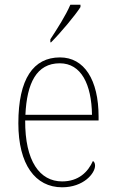

<svg xmlns="http://www.w3.org/2000/svg" viewBox="-20 -786 489 816"><path d="M194 -619V-606H197C237 -646 300 -721 322 -756V-766H279C260 -721 224 -665 194 -619ZM244 10C335 10 384 -49 384 -82C384 -93 380 -98 375 -102C354 -55 314 -15 244 -15C149 -15 86 -101 87 -274H399V-290C399 -447 338 -542 235 -542C122 -542 58 -451 58 -262C58 -87 130 10 244 10ZM371 -298H88C94 -432 135 -517 234 -517C325 -517 369 -428 371 -298Z"/></svg>

Font: Noto Serif Armenian SemiCondensed Thin
Style: Regular
Weight: 100
Width: 4
Designer: Monotype Design Team
Foundry: Monotype Imaging Inc.
Version: Version 2.008